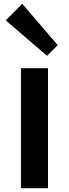

<svg xmlns="http://www.w3.org/2000/svg" viewBox="-20 -988 362 1008"><path d="M283 -751 227 -695 10 -881 97 -968ZM232 0H90V-630H232Z"/></svg>

Font: TypoPRO Sinkin Sans
Style: 600 SemiBold
Weight: 600
Designer: Keith Bates
Foundry: K-Type
Version: Sinkin Sans (version 1.0)  by Keith Bates   •   © 2014   www